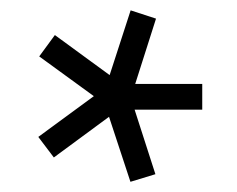

<svg xmlns="http://www.w3.org/2000/svg" viewBox="-20 -724 460 373"><path d="M233.4 -370.8 191.8 -497.1 84.6 -418.1 54.4 -458 162.3 -537.2 56.2 -614.4 86.6 -655.9 193 -578.1 233.8 -703.9 283.1 -687.8 242.7 -561H372.9V-511H241.5L281.9 -385.6Z"/></svg>

Font: Titillium Web
Style: Bold
Weight: 700
Designer: Mohamed Gaber, Accademia di Belle Arti di Urbino
Foundry: Kief Type Foundry, Accademia di Belle Arti di Urbino
Version: Version 3.000